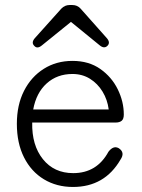

<svg xmlns="http://www.w3.org/2000/svg" viewBox="-20 -732 564 763"><path d="M270 11Q205 11 154.5 -19.5Q104 -50 75.5 -106.5Q47 -163 47 -240Q47 -315 75.5 -371Q104 -427 154 -458.5Q204 -490 268 -490Q333 -490 378.5 -458Q424 -426 448 -377Q472 -328 472 -277Q472 -259 463.5 -252Q455 -245 439 -245H108Q106 -155 150.5 -99.5Q195 -44 271 -44Q365 -44 411 -129Q431 -155 452 -143Q478 -126 459 -98Q396 11 270 11ZM112 -297H412Q407 -336 387.5 -368Q368 -400 337.5 -419Q307 -438 268 -438Q207 -438 165.5 -400.5Q124 -363 112 -297ZM224 -698Q238 -712 256 -712H268Q287 -712 300 -698L404 -581Q420 -563 407 -550Q394 -537 376 -552L262 -645L147 -552Q128 -536 116 -550Q103 -563 119 -581Z"/></svg>

Font: Shin Retro Maru Gothic Regular
Style: Regular
Weight: 400
Designer: Iose
Foundry: Typographish
Version: Version 1.002